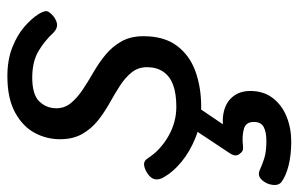

<svg xmlns="http://www.w3.org/2000/svg" viewBox="-182 -392 828 533"><g transform="rotate(-90 232.5 -125.0)"><path d="M203 19Q157 19 118 3.5Q79 -12 50.5 -35.5Q22 -59 8 -84Q1 -95 1.5 -106.5Q2 -118 15 -128Q29 -138 41 -139.5Q53 -141 61 -128Q83 -94 121.5 -72Q160 -50 203 -50Q240 -50 264 -59Q288 -68 300.5 -86.5Q313 -105 313 -131Q313 -156 298.5 -174Q284 -192 261.5 -206.5Q239 -221 213 -235.5Q187 -250 164.5 -268Q142 -286 127.5 -311.5Q113 -337 113 -373Q113 -410 130.5 -443Q148 -476 187 -497.5Q226 -519 288 -519Q333 -519 367.5 -505.5Q402 -492 425 -472Q448 -452 460 -433Q467 -422 468.5 -413Q470 -404 453 -390Q440 -381 430 -381Q420 -381 410 -390Q386 -416 357 -433Q328 -450 284 -450Q237 -450 218 -430.5Q199 -411 199 -383Q199 -360 213.5 -342.5Q228 -325 250.5 -310Q273 -295 299 -280Q325 -265 347.5 -246.5Q370 -228 384.5 -202.5Q399 -177 399 -141Q399 -84 372.5 -48.5Q346 -13 301.5 3Q257 19 203 19ZM106 269Q69 269 39.5 261.5Q10 254 -7 241Q-15 233 -14 220.5Q-13 208 -8 199Q-1 186 7.5 181.5Q16 177 26 181Q39 187 58 193.5Q77 200 108 200Q133 200 147 192.5Q161 185 161 165Q161 143 141.5 137.5Q122 132 95 135Q84 136 79.5 133Q75 130 71 124Q67 117 68.5 110.5Q70 104 75 97L148 -13H217L137 105L108 89Q152 75 183 80.5Q214 86 230.5 106Q247 126 247 155Q247 192 227.5 217.5Q208 243 176 256Q144 269 106 269Z"/></g></svg>

Font: Playwrite NZ
Style: Regular
Weight: 400
Designer: Veronika Burian, José Scaglione
Foundry: TypeTogether
Version: Version 1.002